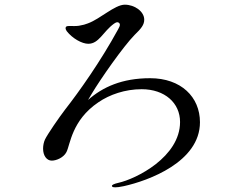

<svg xmlns="http://www.w3.org/2000/svg" viewBox="-20 -776 1040 820"><path d="M621 -442C501 -442 418 -404 356 -349L372 -376C409 -438 506 -577 555 -627C583 -654 596 -670 596 -692C596 -727 555 -756 513 -756C470 -756 408 -695 355 -676C345 -672 335 -669 317 -666C303 -664 292 -665 276 -665C265 -665 260 -663 260 -655C260 -652 262 -648 265 -643C289 -612 330 -589 357 -589C403 -589 420 -641 467 -675C471 -678 477 -681 481 -681C484 -681 492 -679 492 -670C492 -665 489 -659 484 -650C409 -513 319 -386 258 -308C232 -274 183 -203 172 -180C167 -169 164 -155 164 -141C164 -112 179 -90 201 -90C221 -90 252 -103 264 -127C280 -158 286 -262 400 -339C448 -372 514 -395 585 -395C684 -395 749 -336 749 -255C749 -106 562 -12 485 5C468 9 458 13 458 18C458 23 464 24 473 24C479 24 491 23 509 19C613 -4 834 -84 834 -254C834 -362 753 -442 621 -442Z"/></svg>

Font: Shippori Mincho OTF Medium
Style: Regular
Weight: 500
Designer: FONTDASU
Foundry: FONTDASU / Google Inc. / but / Adobe
Version: Version 3.300;hotconv 1.0.109;makeotfexe 2.5.65596